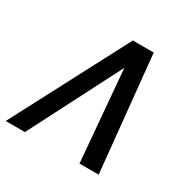

<svg xmlns="http://www.w3.org/2000/svg" viewBox="-222 -777 913 918"><g transform="rotate(30 234.5 -318.5)"><path d="M330.1 0 287.1 -503.9 28.8 0H-77.1L256.8 -637.2H372.1L436 0Z"/></g></svg>

Font: Anonymous Pro
Style: Bold Italic
Weight: 700
Italic angle: -12°
Monospace: yes
Designer: Mark Simonson
Version: Version 1.003